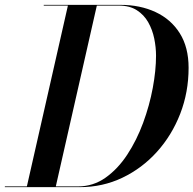

<svg xmlns="http://www.w3.org/2000/svg" viewBox="-56 -770 796 790"><path d="M273 0H-36V-3H54.6L223.4 -747H124V-750H439Q520.5 -750 583.9 -720.4Q647.4 -690.9 683.7 -633.2Q720 -575.5 720 -491Q720 -390.9 685.6 -302.1Q651.1 -213.4 589.9 -145.4Q528.6 -77.4 447.5 -38.7Q366.4 0 273 0ZM433 -747H342.4L173.6 -3H265Q327.4 -3 378.2 -38.9Q429 -74.8 467.8 -134Q506.6 -193.2 532.9 -264.6Q559.2 -336 572.6 -408.2Q586 -480.4 586 -541Q586 -575.5 578.6 -611.6Q571.1 -647.8 553.8 -678.5Q536.4 -709.2 506.8 -728.1Q477.2 -747 433 -747Z"/></svg>

Font: Bodoni* 72 Medium
Style: Italic
Weight: 500
Italic angle: -13°
Version: Version 1.002; ttfautohint (v0.97) -l 8 -r 50 -G 200 -x 14 -